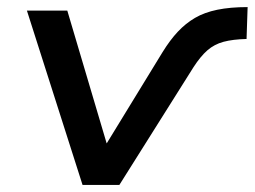

<svg xmlns="http://www.w3.org/2000/svg" viewBox="-20 -522 719 542"><path d="M213 0 56 -492H170L288 -94H267L439 -375Q460 -409 482 -432.5Q504 -456 530.5 -471.5Q557 -487 593.5 -494.5Q630 -502 679 -502L676 -412Q637 -411 611 -404Q585 -397 565.5 -380Q546 -363 526 -332L317 0Z"/></svg>

Font: Nunito Sans 10pt SemiExpanded SemiBold
Style: Italic
Weight: 600
Width: 6
Italic angle: -9°
Designer: Vernon Adams
Foundry: Vernon Adams
Version: Version 3.101;gftools[0.9.27]